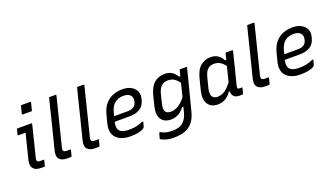

<svg xmlns="http://www.w3.org/2000/svg" viewBox="-78 -1417 3936 2259"><g transform="rotate(-20 1890.0 -287.0)"><path d="M96 -532H276Q287 -532 284 -521Q260 -425 236.5 -329.5Q213 -234 188 -136Q179 -100 190 -89Q199 -80 223 -80H273Q269 -63 265 -45.5Q261 -28 256 -10Q255 -3 251 -1.5Q247 0 242 0H208Q156 0 128.5 -18.5Q101 -37 94.5 -68Q88 -99 97 -137Q117 -218 137 -296Q157 -374 176 -452H87Q76 -452 79 -463Q84 -480 88 -497.5Q92 -515 96 -532ZM235 -774H350Q361 -774 358 -763L333 -665H218Q207 -665 210 -676Z M551 -640Q557 -666 564.5 -694.5Q572 -723 579 -750H659Q670 -750 667 -739Q630 -591 593 -442.5Q556 -294 519 -146Q510 -112 520 -99Q530 -86 561 -86H610Q605 -67 600.5 -48.5Q596 -30 591 -11Q590 -5 585.5 -2.5Q581 0 577 0H531Q468 0 437.5 -32.5Q407 -65 426 -141Q458 -265 489 -390.5Q520 -516 551 -640Z M901 -640Q907 -666 914.5 -694.5Q922 -723 929 -750H1009Q1020 -750 1017 -739Q980 -591 943 -442.5Q906 -294 869 -146Q860 -112 870 -99Q880 -86 911 -86H960Q955 -67 950.5 -48.5Q946 -30 941 -11Q940 -5 935.5 -2.5Q931 0 927 0H881Q818 0 787.5 -32.5Q757 -65 776 -141Q808 -265 839 -390.5Q870 -516 901 -640Z M1417 -543Q1485 -543 1529 -517.5Q1573 -492 1590.5 -450.5Q1608 -409 1594 -359L1590 -344Q1573 -277 1522 -245.5Q1471 -214 1390 -214H1206L1205 -210Q1186 -137 1219 -102Q1249 -68 1332 -68Q1388 -68 1426 -76.5Q1464 -85 1507 -104H1522Q1518 -88 1513.5 -71.5Q1509 -55 1504 -38Q1503 -34 1499 -30Q1482 -13 1435 -1Q1388 11 1325 11Q1205 11 1147 -50.5Q1089 -112 1116 -221L1143 -326Q1163 -405 1204 -452.5Q1245 -500 1300 -521.5Q1355 -543 1417 -543ZM1403 -466Q1341 -466 1296.5 -432Q1252 -398 1232 -319L1222 -278H1390Q1437 -278 1466 -296Q1495 -314 1504 -354Q1519 -409 1488 -439Q1475 -452 1455 -459Q1435 -466 1403 -466Z M1948 -543Q2004 -543 2040.5 -517.5Q2077 -492 2099 -453H2114Q2119 -473 2124 -492.5Q2129 -512 2134 -532H2215Q2226 -532 2223 -521Q2201 -432 2180.5 -352Q2160 -272 2139.5 -193Q2119 -114 2096 -24Q2075 61 2035 110Q1995 159 1936.5 179.5Q1878 200 1800 200Q1736 200 1692 185.5Q1648 171 1637 159Q1633 155 1636 149Q1641 132 1644.5 118Q1648 104 1654 85H1669Q1703 103 1734.5 110.5Q1766 118 1810 118Q1855 118 1890 107Q1925 96 1950 71Q1970 51 1984.5 25Q1999 -1 2009 -41Q2013 -57 2017 -73Q2021 -89 2025 -104H2009Q1981 -64 1938 -38Q1895 -12 1839 -12Q1754 -12 1718 -69.5Q1682 -127 1706 -224L1736 -345Q1763 -452 1816.5 -497.5Q1870 -543 1948 -543ZM1811 -118Q1830 -99 1870 -99Q1916 -99 1960.5 -125.5Q2005 -152 2054 -213Q2064 -253 2074 -293Q2084 -333 2095 -378Q2063 -422 2031.5 -440Q2000 -458 1959 -458Q1910 -458 1877 -429.5Q1844 -401 1827 -332L1800 -223Q1790 -184 1793.5 -158Q1797 -132 1811 -118Z M2522 -543Q2576 -543 2612.5 -519Q2649 -495 2673 -449H2688Q2692 -467 2697 -486Q2702 -505 2709 -532H2791Q2802 -532 2799 -520Q2774 -420 2748 -317Q2722 -214 2698 -120Q2693 -99 2698.5 -90Q2704 -81 2722 -81H2756Q2752 -64 2747 -44.5Q2742 -25 2737 -8Q2736 0 2726 0H2689Q2646 0 2622.5 -23Q2599 -46 2600 -86H2587Q2556 -40 2513.5 -15Q2471 10 2417 10Q2332 10 2295 -50Q2258 -110 2282 -209L2316 -345Q2343 -455 2397.5 -499Q2452 -543 2522 -543ZM2389 -95Q2410 -76 2446 -76Q2489 -76 2530.5 -100.5Q2572 -125 2623 -192Q2635 -238 2646.5 -284.5Q2658 -331 2670 -378Q2644 -415 2611.5 -435.5Q2579 -456 2536 -456Q2489 -456 2457.5 -429.5Q2426 -403 2409 -336L2376 -208Q2366 -168 2369.5 -140Q2373 -112 2389 -95Z M3031 -640Q3037 -666 3044.5 -694.5Q3052 -723 3059 -750H3139Q3150 -750 3147 -739Q3110 -591 3073 -442.5Q3036 -294 2999 -146Q2990 -112 3000 -99Q3010 -86 3041 -86H3090Q3085 -67 3080.5 -48.5Q3076 -30 3071 -11Q3070 -5 3065.5 -2.5Q3061 0 3057 0H3011Q2948 0 2917.5 -32.5Q2887 -65 2906 -141Q2938 -265 2969 -390.5Q3000 -516 3031 -640Z M3547 -543Q3615 -543 3659 -517.5Q3703 -492 3720.5 -450.5Q3738 -409 3724 -359L3720 -344Q3703 -277 3652 -245.5Q3601 -214 3520 -214H3336L3335 -210Q3316 -137 3349 -102Q3379 -68 3462 -68Q3518 -68 3556 -76.5Q3594 -85 3637 -104H3652Q3648 -88 3643.5 -71.5Q3639 -55 3634 -38Q3633 -34 3629 -30Q3612 -13 3565 -1Q3518 11 3455 11Q3335 11 3277 -50.5Q3219 -112 3246 -221L3273 -326Q3293 -405 3334 -452.5Q3375 -500 3430 -521.5Q3485 -543 3547 -543ZM3533 -466Q3471 -466 3426.5 -432Q3382 -398 3362 -319L3352 -278H3520Q3567 -278 3596 -296Q3625 -314 3634 -354Q3649 -409 3618 -439Q3605 -452 3585 -459Q3565 -466 3533 -466Z"/></g></svg>

Font: Recursive Sn Lnr St
Style: Italic
Weight: 400
Italic angle: -15°
Version: Version 1.079;hotconv 1.0.112;makeotfexe 2.5.65598; ttfautoh